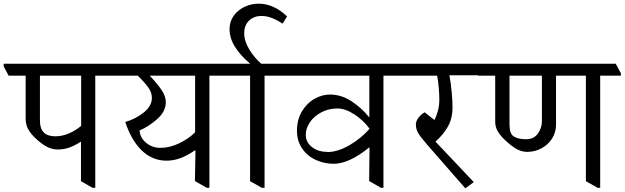

<svg xmlns="http://www.w3.org/2000/svg" viewBox="-51 -993 3409 1048"><path d="M580 -593V-580H469V32H454L391 -4V-219H389Q360 -200 330 -188.5Q300 -177 263 -177Q232 -177 202 -193.5Q172 -210 140 -241Q114 -266 101.5 -290.5Q89 -315 89 -346V-580H-4L-31 -631V-645H553ZM251 -249Q290 -249 327 -265.5Q364 -282 392 -306V-580H167V-334Q167 -249 250 -249Z M1203 -580H1092V32H1077L1013 -5L1016 -170L1012 -172Q933 -116 859 -116Q780 -116 722.5 -172Q665 -228 633 -327Q692 -345 735 -380Q778 -415 778 -459Q778 -488 758.5 -515.5Q739 -543 701 -580H576L549 -631V-645H1176L1203 -593ZM1014 -271V-580H768V-578Q805 -539 829.5 -504Q854 -469 854 -435Q854 -385 807.5 -343.5Q761 -302 711 -281Q713 -242 746 -214Q779 -186 824 -186Q876 -186 928.5 -211.5Q981 -237 1014 -271Z M1504 -593V-580H1393V32H1378L1314 -4V-580H1199L1172 -631V-645H1476Z M1516 -903 1491 -864Q1469 -880 1437.5 -893Q1406 -906 1376 -906Q1336 -906 1309 -881Q1282 -856 1282 -811Q1282 -768 1310 -722.5Q1338 -677 1377 -643L1313 -636V-647Q1263 -688 1232.5 -736Q1202 -784 1202 -834Q1202 -876 1225 -907.5Q1248 -939 1284.5 -956Q1321 -973 1360 -973Q1403 -973 1443 -954.5Q1483 -936 1516 -903Z M2154 -593V-580H2042V32H2028L1964 -5L1966 -187L1964 -188Q1854 -99 1770 -99Q1719 -99 1673 -120Q1627 -141 1598.5 -182Q1570 -223 1570 -279Q1570 -340 1597 -385Q1624 -430 1665.5 -453.5Q1707 -477 1750 -477Q1812 -477 1868 -440Q1924 -403 1964 -353H1965V-580H1500L1473 -631V-645H2126ZM1735 -163Q1792 -163 1856.5 -200.5Q1921 -238 1965 -289V-292Q1933 -336 1883.5 -368.5Q1834 -401 1791 -401Q1742 -401 1702 -379.5Q1662 -358 1640 -325Q1618 -292 1618 -257Q1618 -217 1651.5 -190.5Q1685 -164 1736 -164Z M2563 -582H2402Q2410 -540 2414.5 -490.5Q2419 -441 2419 -408Q2419 -346 2393.5 -301.5Q2368 -257 2326 -220L2535 1L2489 35L2280 -204Q2246 -243 2232.5 -265.5Q2219 -288 2219 -313Q2219 -333 2234.5 -352Q2250 -371 2267 -380L2320 -338Q2331 -357 2339 -387.5Q2347 -418 2347 -448Q2347 -476 2344 -514Q2341 -552 2335 -580H2150L2123 -631V-645H2536L2564 -593Z M3338 -580H3225V32H3211L3147 -4V-580H2984V-313Q2984 -271 2962.5 -237Q2941 -203 2904.5 -183.5Q2868 -164 2827 -164Q2796 -164 2768 -180Q2740 -196 2706 -228Q2679 -253 2665.5 -277Q2652 -301 2652 -328V-580H2559L2532 -631V-645H3310L3338 -593ZM2907 -580H2730V-313Q2730 -263 2753.5 -248Q2777 -233 2820 -233Q2863 -233 2885 -264Q2907 -295 2907 -332Z"/></svg>

Font: Martel
Style: Regular
Weight: 400
Designer: Dan Reynolds
Foundry: Dan Reynolds
Version: Version 1.001; ttfautohint (v1.1) -l 5 -r 5 -G 72 -x 0 -D la